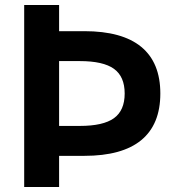

<svg xmlns="http://www.w3.org/2000/svg" viewBox="-20 -750 691 770"><path d="M147 -125V-245H300Q394 -245 437 -276Q480 -307 480 -375Q480 -443 437 -474Q394 -505 300 -505H147V-625H318Q470 -625 546.5 -562Q623 -499 623 -375Q623 -251 546.5 -188Q470 -125 318 -125ZM77 0V-730H217V0Z"/></svg>

Font: M PLUS 1
Style: Bold
Weight: 700
Designer: Coji Morishita
Foundry: UNDERFOREST DESIGN
Version: Version 1.001